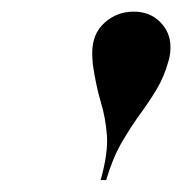

<svg xmlns="http://www.w3.org/2000/svg" viewBox="-20 -780 313 330"><path d="M270 -676.5Q262.5 -648.5 249.2 -626.5Q236 -604.5 220.2 -583Q204.5 -561.5 189 -534.8Q173.5 -508 162.5 -470.5H153Q166 -517 163.8 -547.2Q161.5 -577.5 153.2 -604.8Q145 -632 139.5 -669.5Q139 -675 138.8 -679.8Q138.5 -684.5 138.5 -689Q138.5 -722 159.8 -741Q181 -760 210 -760Q237.5 -760 255.2 -742.2Q273 -724.5 273 -699Q273 -687 270 -676.5Z"/></svg>

Font: Bodoni* 24pt Medium
Style: Italic
Weight: 500
Italic angle: -13°
Version: Version 2.3